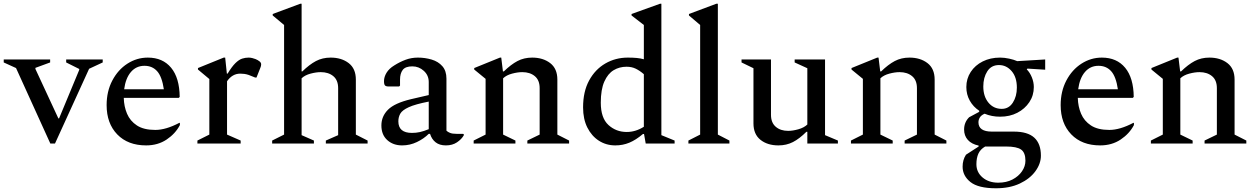

<svg xmlns="http://www.w3.org/2000/svg" viewBox="-46 -770 6740 1030"><path d="M224 0 40 -405 -26 -435V-451H223V-435L144 -406V-400L267 -135H271L379 -395V-400L309 -435V-451H505V-435L432 -401L249 0Z M738 10Q640 10 583 -49Q526 -108 526 -206Q526 -280 556.5 -338Q587 -396 637.5 -428.5Q688 -461 747 -461Q827 -461 872 -406.5Q917 -352 918 -250L913 -245H618Q619 -199 635.5 -160Q652 -121 688.5 -97Q725 -73 787 -73Q844 -73 916 -111H919V-99Q895 -53 848 -21.5Q801 10 738 10ZM729 -417Q685 -417 656.5 -384Q628 -351 620 -291H833Q823 -359 797 -388Q771 -417 729 -417Z M1013 0V-16L1077 -48V-346L1016 -397V-405L1154 -461H1162L1171 -375H1175Q1198 -413 1217 -431.5Q1236 -450 1253 -455.5Q1270 -461 1288 -461Q1297 -461 1307.5 -458.5Q1318 -456 1325 -453Q1337 -448 1346 -441Q1355 -434 1355 -425Q1355 -416 1351 -407L1330 -354H1323L1288 -368Q1276 -372 1265 -373.5Q1254 -375 1243 -375Q1200 -375 1172 -334V-48L1245 -16V0Z M1414 0V-16L1478 -48V-636L1417 -687V-695L1565 -750H1572V-387H1576Q1614 -424 1649 -442.5Q1684 -461 1728 -461Q1786 -461 1824.5 -431.5Q1863 -402 1863 -343V-48L1926 -16V0H1702V-16L1768 -45V-297Q1768 -340 1742 -361.5Q1716 -383 1675 -383Q1650 -383 1620 -375Q1590 -367 1572 -350V-45L1638 -16V0Z M2111 10Q2063 10 2031.5 -18.5Q2000 -47 2000 -97Q2000 -146 2035.5 -181.5Q2071 -217 2159 -238L2254 -260V-330Q2254 -366 2227.5 -390Q2201 -414 2166 -414Q2129 -414 2114.5 -395Q2100 -376 2100 -343V-311L2095 -306H2040Q2025 -306 2019.5 -311.5Q2014 -317 2014 -335Q2014 -357 2027.5 -379.5Q2041 -402 2069 -419Q2099 -438 2130 -449.5Q2161 -461 2196 -461Q2234 -461 2269.5 -450.5Q2305 -440 2327 -415Q2349 -390 2349 -348V-69Q2356 -62 2368.5 -57Q2381 -52 2403 -52H2438L2442 -50V-44Q2430 -23 2405.5 -6.5Q2381 10 2346 10Q2312 10 2291 -6.5Q2270 -23 2261 -52H2254Q2228 -26 2190.5 -8Q2153 10 2111 10ZM2091 -119Q2091 -57 2164 -57Q2186 -57 2206.5 -61.5Q2227 -66 2254 -77V-225Q2182 -211 2147 -195Q2112 -179 2101.5 -160.5Q2091 -142 2091 -119Z M2495 0V-16L2559 -48V-347L2498 -397V-405L2636 -461H2643L2652 -387H2657Q2695 -424 2730 -442.5Q2765 -461 2809 -461Q2867 -461 2905.5 -431.5Q2944 -402 2944 -343V-48L3007 -16V0H2783V-16L2849 -48V-297Q2849 -340 2823 -361.5Q2797 -383 2756 -383Q2731 -383 2701 -375Q2671 -367 2653 -350V-48L2719 -16V0Z M3255 10Q3206 10 3167 -15Q3128 -40 3105 -85.5Q3082 -131 3082 -194Q3082 -279 3114.5 -338.5Q3147 -398 3201.5 -429.5Q3256 -461 3322 -461Q3349 -461 3370 -459Q3391 -457 3408 -452V-636L3342 -687V-695L3495 -750H3502V-45L3573 -16V0H3418L3409 -51H3403Q3365 -19 3330 -4.5Q3295 10 3255 10ZM3177 -219Q3177 -137 3218 -99.5Q3259 -62 3316 -62Q3364 -62 3408 -90V-372Q3386 -391 3364.5 -401.5Q3343 -412 3315 -412Q3277 -412 3246 -393.5Q3215 -375 3196 -332.5Q3177 -290 3177 -219Z M3647 0V-16L3710 -48V-636L3650 -687V-695L3797 -750H3805V-48L3867 -16V0Z M4130 10Q4071 10 4033.5 -20Q3996 -50 3996 -108V-404L3932 -435V-451H4090V-154Q4090 -112 4115.5 -90Q4141 -68 4182 -68Q4207 -68 4237 -76.5Q4267 -85 4285 -102V-404L4217 -435V-451H4380V-45L4449 -16V0H4285V-63H4280Q4243 -26 4208 -8Q4173 10 4130 10Z M4519 0V-16L4583 -48V-347L4522 -397V-405L4660 -461H4667L4676 -387H4681Q4719 -424 4754 -442.5Q4789 -461 4833 -461Q4891 -461 4929.5 -431.5Q4968 -402 4968 -343V-48L5031 -16V0H4807V-16L4873 -48V-297Q4873 -340 4847 -361.5Q4821 -383 4780 -383Q4755 -383 4725 -375Q4695 -367 4677 -350V-48L4743 -16V0Z M5319 -144Q5274 -144 5236 -160Q5218 -152 5210.5 -140Q5203 -128 5203 -114Q5203 -64 5275 -64H5393Q5467 -64 5502.5 -31.5Q5538 1 5538 65Q5538 108 5508.5 148.5Q5479 189 5425 214.5Q5371 240 5297 240Q5202 240 5160 206.5Q5118 173 5118 124Q5118 88 5136 60L5204 16V11Q5166 3 5146 -19.5Q5126 -42 5126 -75Q5126 -114 5153 -141L5207 -170V-176Q5175 -197 5156.5 -230Q5138 -263 5138 -303Q5138 -348 5161.5 -384Q5185 -420 5226 -440.5Q5267 -461 5319 -461Q5342 -461 5367.5 -455.5Q5393 -450 5411 -442L5561 -451V-396L5466 -402L5462 -398Q5479 -381 5489.5 -355Q5500 -329 5500 -303Q5500 -258 5476 -222Q5452 -186 5411.5 -165Q5371 -144 5319 -144ZM5328 -186Q5366 -186 5387.5 -219.5Q5409 -253 5409 -300Q5409 -356 5381 -388.5Q5353 -421 5313 -421Q5272 -421 5250.5 -387.5Q5229 -354 5229 -306Q5229 -253 5256.5 -219.5Q5284 -186 5328 -186ZM5192 111Q5192 154 5225 182Q5258 210 5309 210Q5353 210 5385.5 193Q5418 176 5436.5 149Q5455 122 5455 92Q5455 49 5432 32.5Q5409 16 5351 16H5249Q5244 16 5239 16Q5213 31 5202.5 54.5Q5192 78 5192 111Z M5856 10Q5758 10 5701 -49Q5644 -108 5644 -206Q5644 -280 5674.5 -338Q5705 -396 5755.5 -428.5Q5806 -461 5865 -461Q5945 -461 5990 -406.5Q6035 -352 6036 -250L6031 -245H5736Q5737 -199 5753.5 -160Q5770 -121 5806.5 -97Q5843 -73 5905 -73Q5962 -73 6034 -111H6037V-99Q6013 -53 5966 -21.5Q5919 10 5856 10ZM5847 -417Q5803 -417 5774.5 -384Q5746 -351 5738 -291H5951Q5941 -359 5915 -388Q5889 -417 5847 -417Z M6128 0V-16L6192 -48V-347L6131 -397V-405L6269 -461H6276L6285 -387H6290Q6328 -424 6363 -442.5Q6398 -461 6442 -461Q6500 -461 6538.5 -431.5Q6577 -402 6577 -343V-48L6640 -16V0H6416V-16L6482 -48V-297Q6482 -340 6456 -361.5Q6430 -383 6389 -383Q6364 -383 6334 -375Q6304 -367 6286 -350V-48L6352 -16V0Z"/></svg>

Font: Spectral Medium
Style: Regular
Weight: 500
Designer: Jean-Baptiste Levee
Foundry: Production Type
Version: Version 2.001